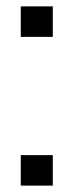

<svg xmlns="http://www.w3.org/2000/svg" viewBox="-20 -580 230 600"><path d="M44.9 -95.2H145V0H44.9ZM44.9 -464.8V-560.1H145V-464.8Z"/></svg>

Font: TASA Explorer
Style: Regular
Weight: 400
Designer: Weizhong Zhang
Foundry: Local Remote
Version: Version 1.000;Glyphs 3.1.2 (3151)